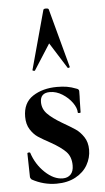

<svg xmlns="http://www.w3.org/2000/svg" viewBox="-53 -765 444 811"><g transform="rotate(-5 168.5 -359.5)"><path d="M198 -244Q236 -222 254.5 -209.5Q273 -197 288 -174.5Q303 -152 303 -120Q303 -86 286 -56Q269 -26 235 -7.5Q201 11 154 11Q99 11 50 -16Q44 -22 44 -28L42 -127Q42 -130 47.5 -130.5Q53 -131 54 -129Q70 -79 107 -44Q144 -9 182 -9Q203 -9 215.5 -22Q228 -35 228 -60Q228 -97 207 -118.5Q186 -140 145 -163Q110 -182 92 -194Q74 -206 60 -228Q46 -250 46 -282Q46 -341 88 -368.5Q130 -396 191 -396Q214 -396 232.5 -393Q251 -390 274 -381Q283 -378 283 -370Q283 -345 282 -331L281 -281Q281 -278 275 -278Q269 -278 269 -281Q269 -300 253 -322.5Q237 -345 211.5 -361Q186 -377 159 -377Q118 -377 118 -338Q118 -309 138.5 -288Q159 -267 198 -244ZM252 -475Q252 -473 247.5 -472Q243 -471 242 -474L174 -582L105 -474Q104 -471 98.5 -472.5Q93 -474 94 -476L162 -725Q163 -730 173 -730Q184 -730 185 -725L252 -476Z"/></g></svg>

Font: Cormorant Infant
Style: Bold
Weight: 700
Designer: Christian Thalmann (Catharsis Fonts)
Foundry: Catharsis Fonts
Version: Version 4.000